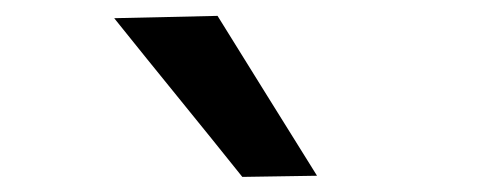

<svg xmlns="http://www.w3.org/2000/svg" viewBox="-20 -798 640 248"><path d="M293 -569.5Q253 -619.5 211.5 -670.5Q170 -721.5 127.5 -774.5L261 -777.5Q293 -726 325 -674.5Q357 -623 389.5 -571Z"/></svg>

Font: Commissioner SemiBold
Style: Regular
Weight: 600
Designer: Kostas Bartsokas
Foundry: Kostas Bartsokas
Version: Version 1.000; ttfautohint (v1.8.3)